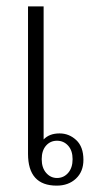

<svg xmlns="http://www.w3.org/2000/svg" viewBox="-20 -573 293 603"><path d="M68 -90V-553H117V-135Q135 -154 167 -154Q197 -154 219.5 -133Q242 -112 242 -71Q242 -34 218.5 -12Q195 10 158 10Q68 10 68 -90ZM208 -73Q208 -100 194 -115.5Q180 -131 159 -131Q138 -131 124.5 -115.5Q111 -100 111 -73Q111 -46 125 -30Q139 -14 159 -14Q180 -14 194 -30Q208 -46 208 -73Z"/></svg>

Font: Trirong ExtraLight
Style: Regular
Weight: 275
Designer: Katatrad Team
Foundry: CadsonDemak
Version: Version 1.001